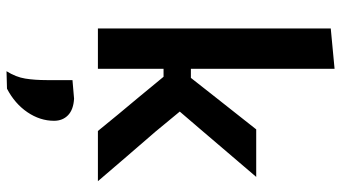

<svg xmlns="http://www.w3.org/2000/svg" viewBox="-254 -530 1072 604"><g transform="rotate(90 282.0 -228.0)"><path d="M69.5 0V-732.5L196.5 -744.5V-292.5H225L282 -365Q308 -398 334.5 -431.5Q361 -465 387 -498H536.5Q498.5 -453 460.5 -409Q422.5 -364.5 385 -320.5L331 -257.5L395 -180Q434 -135 473 -89.8Q512 -44.5 550 0H392Q366 -32 339.8 -63.8Q313.5 -95.5 287.5 -126.5L221.5 -206.5H196.5V0ZM204 287.5Q222.5 258 227.2 228.5Q232 199 232 160.5V80L290.5 75Q325 77 342.5 94Q360 111 360 138Q360 182 333 221.8Q306 261.5 259 286Z"/></g></svg>

Font: Heraclito SemiBold
Style: Regular
Weight: 600
Designer: Kostas Bartsokas (font) & Cristiano Sobral (main changes)
Foundry: Kostas Bartsokas (font) & Cristiano Sobral (main changes)
Version: Version 1.00;July 8, 2020;FontCreator 13.0.0.2655 64-bit